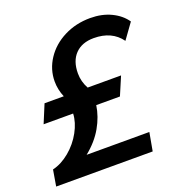

<svg xmlns="http://www.w3.org/2000/svg" viewBox="-128 -820 874 929"><g transform="rotate(-20 308.5 -355.0)"><path d="M18 -83Q64 -94 106 -129Q148 -164 174 -211.5Q200 -259 202 -304H50L89 -398H188Q171 -438 171 -480Q171 -542 206 -595Q241 -648 302 -679Q363 -710 437 -710Q497 -710 544 -687.5Q591 -665 617 -627L560 -548Q513 -613 420 -613Q359 -613 324.5 -577.5Q290 -542 290 -478Q290 -436 311 -398H483L443 -304H321Q313 -248 282 -193.5Q251 -139 195 -94H518L501 0H4Z"/></g></svg>

Font: Niramit SemiBold
Style: Italic
Weight: 600
Italic angle: -10°
Designer: Katatrad Aksorn Co.,Ltd.
Foundry: Cadson Demak Co.,Ltd.
Version: Version 1.001; ttfautohint (v1.6)